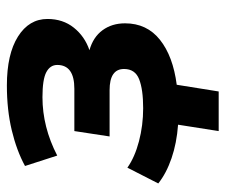

<svg xmlns="http://www.w3.org/2000/svg" viewBox="-70 -472 671 572"><g transform="rotate(-90 266.0 -185.5)"><path d="M162 130 181 9Q126 5 81 -10.5Q36 -26 6 -50L53 -142Q84 -120 131.5 -107.5Q179 -95 230 -95Q286 -95 316.5 -107Q347 -119 347 -152Q347 -195 284 -195H146L162 -300H288Q359 -300 359 -351Q359 -372 337.5 -383.5Q316 -395 263 -395Q174 -395 89 -351L58 -447Q104 -472 164.5 -486.5Q225 -501 298 -501Q391 -501 443.5 -468Q496 -435 496 -380Q496 -334 470 -301.5Q444 -269 403 -255Q442 -244 462.5 -216Q483 -188 483 -149Q483 -84 434 -45Q385 -6 300 5L280 130Z"/></g></svg>

Font: Nunito Sans ExtraBold
Style: Italic
Weight: 800
Italic angle: -9°
Designer: Vernon Adams
Foundry: Vernon Adams
Version: Version 3.006; ttfautohint (v1.8.3)